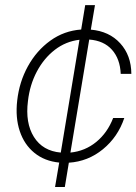

<svg xmlns="http://www.w3.org/2000/svg" viewBox="-20 -748 546 768"><path d="M200.2 0 216.8 -97.7Q158.2 -103.5 117.7 -136.5Q77.1 -169.4 59.1 -223.4Q41 -277.3 48.8 -345.7Q57.1 -420.4 91.8 -483.2Q126.5 -545.9 181.4 -585.4Q236.3 -625 304.7 -629.9L320.8 -727.5H359.9L343.3 -629.4Q417 -623 460.9 -574.7Q504.9 -526.4 505.4 -452.6H462.9Q460.4 -512.2 428 -548.8Q395.5 -585.4 336.9 -589.8L261.7 -137.7Q320.3 -143.6 365 -180.2Q409.7 -216.8 432.6 -275.9H477.1Q451.7 -200.2 391.8 -151.1Q332 -102.1 255.4 -97.2L239.3 0ZM223.1 -137.7 297.9 -588.9Q243.2 -582.5 199.2 -548.6Q155.3 -514.6 127.2 -461.4Q99.1 -408.2 91.8 -343.8Q80.6 -256.3 115.7 -200.2Q150.9 -144 223.1 -137.7Z"/></svg>

Font: Inter Display ExtraLight
Style: Italic
Weight: 200
Italic angle: -9.39999°
Designer: Rasmus Andersson
Foundry: rsms
Version: Version 4.000;git-a52131595